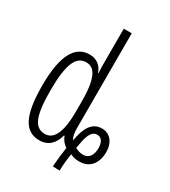

<svg xmlns="http://www.w3.org/2000/svg" viewBox="-207 -862 943 1064"><g transform="rotate(30 265.0 -330.5)"><path d="M305 97 349 99C350 62 354 21 360 -12C378 -2 396 1 418 1C486 1 522 -49 522 -119C522 -183 486 -221 437 -221C374 -221 344 -168 330 -83C320 -98 315 -121 315 -152V-760H264V-537C264 -516 265 -497 266 -477H263C250 -515 220 -542 173 -542C82 -542 30 -457 30 -262C30 -65 76 10 168 10C225 10 259 -27 273 -82H277C283 -61 300 -41 319 -28C313 9 308 53 305 97ZM177 -36C110 -36 83 -95 83 -262C83 -432 115 -495 178 -495C230 -495 264 -449 264 -295V-228C264 -94 231 -36 177 -36ZM419 -42C399 -42 383 -47 366 -56C377 -122 388 -178 431 -178C460 -178 474 -152 474 -116C474 -70 452 -42 419 -42Z"/></g></svg>

Font: Noto Sans Mono Condensed Light
Style: Regular
Weight: 300
Width: 3
Designer: Monotype Design Team
Foundry: Monotype Imaging Inc.
Version: Version 2.014